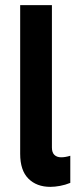

<svg xmlns="http://www.w3.org/2000/svg" viewBox="-20 -717 322 747"><path d="M58.5 -118.5V-697H182V-143Q182 -123.5 191.8 -114.2Q201.5 -105 218 -105Q234 -105 253.5 -111V-5.5Q234 2.5 213.5 6.2Q193 10 176 10Q122.5 10 90.5 -22Q58.5 -54 58.5 -118.5Z"/></svg>

Font: HK Grotesk
Style: Bold
Weight: 700
Designer: Alfredo Marco Pradil
Foundry: Hanken Design Co.
Version: Version 3.001